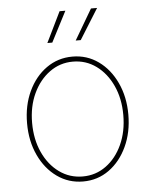

<svg xmlns="http://www.w3.org/2000/svg" viewBox="-54 -798 673 854"><g transform="rotate(-5 282.5 -371.0)"><path d="M283.2 10.7Q218.3 10.7 167 -25.9Q115.7 -62.5 86.2 -125.7Q56.6 -189 56.6 -268.6Q56.6 -348.1 86.2 -411.1Q115.7 -474.1 167 -510.5Q218.3 -546.9 283.2 -546.9Q347.7 -546.9 398.7 -510.5Q449.7 -474.1 479.2 -410.9Q508.8 -347.7 508.8 -268.6Q508.8 -189 479.2 -125.7Q449.7 -62.5 398.9 -25.9Q348.1 10.7 283.2 10.7ZM283.2 -11.7Q341.3 -11.7 387.2 -45.2Q433.1 -78.6 459.7 -136.7Q486.3 -194.8 486.3 -268.6Q486.3 -341.8 459.7 -399.7Q433.1 -457.5 387.2 -491Q341.3 -524.4 283.2 -524.4Q225.1 -524.4 179 -490.7Q132.8 -457 106 -399.4Q79.1 -341.8 79.1 -268.6Q79.1 -194.8 105.7 -136.7Q132.3 -78.6 178.5 -45.2Q224.6 -11.7 283.2 -11.7ZM199.7 -616.7H177.7L244.1 -752.9H270ZM326.7 -616.7H304.2L384.3 -752.9H411.6Z"/></g></svg>

Font: Inter 18pt Thin
Style: Regular
Weight: 250
Designer: Rasmus Andersson
Foundry: rsms
Version: Version 4.001;git-66647c0bb